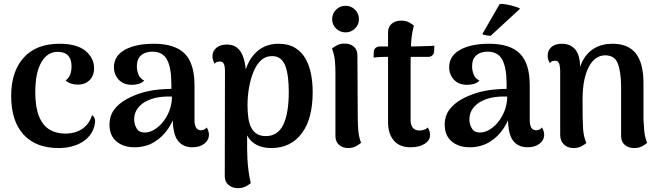

<svg xmlns="http://www.w3.org/2000/svg" viewBox="-20 -754 3425 996"><path d="M284 14Q166 14 102 -56Q38 -126 38 -257Q38 -383 103 -455Q168 -527 288 -527Q379 -527 423.5 -490Q468 -453 468 -400Q468 -361 444.5 -338Q421 -315 384 -315Q366 -315 348.5 -320.5Q331 -326 321 -337Q337 -349 344 -367Q351 -385 351 -410Q351 -437 341.5 -454Q332 -471 316 -478Q300 -485 278 -485Q226 -485 194.5 -431Q163 -377 163 -275Q163 -199 182 -151.5Q201 -104 236 -82.5Q271 -61 318 -61Q354 -61 382.5 -72.5Q411 -84 430 -106Q449 -128 457 -156Q467 -152 471.5 -138.5Q476 -125 469 -98Q454 -45 404 -15.5Q354 14 284 14Z M978 10Q929 10 902.5 -24.5Q876 -59 876 -144V-200L898 -194Q885 -137 855 -90.5Q825 -44 780 -17Q735 10 677 10Q620 10 584 -20.5Q548 -51 548 -107Q548 -153 572.5 -185.5Q597 -218 636.5 -239.5Q676 -261 720 -274Q760 -285 799 -289Q838 -293 869 -293V-318Q869 -401 847 -443.5Q825 -486 770 -486Q749 -486 730.5 -478.5Q712 -471 701 -454.5Q690 -438 690 -409Q690 -389 698 -368Q706 -347 728 -336Q717 -324 700 -319Q683 -314 664 -314Q620 -314 595.5 -341Q571 -368 571 -405Q571 -464 627.5 -495.5Q684 -527 778 -527Q887 -527 938 -476Q989 -425 989 -311V-131Q989 -78 1023 -78Q1029 -78 1038 -81.5Q1047 -85 1052 -93Q1058 -84 1061 -73.5Q1064 -63 1064 -55Q1064 -28 1040.5 -9Q1017 10 978 10ZM737 -67Q759 -68 783 -83Q807 -98 827 -123.5Q847 -149 859.5 -182Q872 -215 872 -253Q852 -254 829 -252.5Q806 -251 784.5 -246Q763 -241 745 -232Q714 -218 695 -193Q676 -168 676 -135Q676 -108 690 -86Q704 -64 737 -67Z M1425 -527Q1476 -527 1510.5 -506Q1545 -485 1565 -449.5Q1585 -414 1593.5 -369.5Q1602 -325 1602 -277Q1602 -136 1544.5 -61Q1487 14 1388 14Q1342 14 1309.5 -3.5Q1277 -21 1262 -52V17Q1262 39 1263.5 70Q1265 101 1269.5 134.5Q1274 168 1281 196Q1273 203 1256 212.5Q1239 222 1214 222Q1185 222 1165.5 205.5Q1146 189 1146 161L1147 -384Q1147 -411 1141 -423Q1135 -435 1121 -435Q1115 -435 1107 -433Q1099 -431 1094 -423Q1088 -433 1085 -443.5Q1082 -454 1082 -462Q1082 -489 1102.5 -506Q1123 -523 1157 -523Q1209 -523 1232.5 -479Q1256 -435 1256 -360V-298L1234 -300Q1241 -355 1256 -397.5Q1271 -440 1295 -468.5Q1319 -497 1351.5 -512Q1384 -527 1425 -527ZM1391 -463Q1358 -463 1334.5 -441.5Q1311 -420 1295.5 -383Q1280 -346 1272 -300.5Q1264 -255 1264 -208Q1264 -171 1268.5 -141Q1273 -111 1284 -90.5Q1295 -70 1313.5 -59Q1332 -48 1359 -48Q1421 -48 1449.5 -107Q1478 -166 1478 -278Q1478 -317 1474 -351Q1470 -385 1461 -410Q1452 -435 1435 -449Q1418 -463 1391 -463Z M1773 -586Q1744 -586 1723.5 -606Q1703 -626 1703 -654Q1703 -684 1723.5 -704Q1744 -724 1773 -724Q1801 -724 1821.5 -704Q1842 -684 1842 -654Q1842 -626 1821.5 -606Q1801 -586 1773 -586ZM1836 -135Q1836 -106 1839 -74Q1842 -42 1853 -13Q1845 -6 1827.5 4Q1810 14 1786 14Q1758 14 1739 -2.5Q1720 -19 1720 -48V-380Q1720 -409 1717 -441Q1714 -473 1702 -502Q1710 -509 1727 -518.5Q1744 -528 1768 -528Q1797 -528 1815.5 -512Q1834 -496 1834 -467Z M2109 10Q2053 10 2023 -25Q1993 -60 1993 -121V-586Q1993 -615 2012 -631Q2031 -647 2061 -647Q2086 -647 2103 -637.5Q2120 -628 2127 -621Q2116 -580 2113 -537Q2110 -494 2110 -426V-131Q2110 -105 2121.5 -91Q2133 -77 2156 -77Q2167 -77 2180 -81Q2193 -85 2198 -93Q2205 -84 2208 -73.5Q2211 -63 2211 -54Q2211 -26 2183 -8Q2155 10 2109 10ZM1918 -455 1919 -484Q1920 -499 1929 -506Q1938 -513 1951 -513H2124Q2128 -513 2143.5 -513.5Q2159 -514 2178.5 -514.5Q2198 -515 2213.5 -515.5Q2229 -516 2233 -517L2232 -488Q2231 -474 2222.5 -466.5Q2214 -459 2202 -459H1978Q1968 -459 1948 -458Q1928 -457 1918 -455Z M2717 10Q2668 10 2641.5 -24.5Q2615 -59 2615 -144V-200L2637 -194Q2624 -137 2594 -90.5Q2564 -44 2519 -17Q2474 10 2416 10Q2359 10 2323 -20.5Q2287 -51 2287 -107Q2287 -153 2311.5 -185.5Q2336 -218 2375.5 -239.5Q2415 -261 2459 -274Q2499 -285 2538 -289Q2577 -293 2608 -293V-318Q2608 -401 2586 -443.5Q2564 -486 2509 -486Q2488 -486 2469.5 -478.5Q2451 -471 2440 -454.5Q2429 -438 2429 -409Q2429 -389 2437 -368Q2445 -347 2467 -336Q2456 -324 2439 -319Q2422 -314 2403 -314Q2359 -314 2334.5 -341Q2310 -368 2310 -405Q2310 -464 2366.5 -495.5Q2423 -527 2517 -527Q2626 -527 2677 -476Q2728 -425 2728 -311V-131Q2728 -78 2762 -78Q2768 -78 2777 -81.5Q2786 -85 2791 -93Q2797 -84 2800 -73.5Q2803 -63 2803 -55Q2803 -28 2779.5 -9Q2756 10 2717 10ZM2476 -67Q2498 -68 2522 -83Q2546 -98 2566 -123.5Q2586 -149 2598.5 -182Q2611 -215 2611 -253Q2591 -254 2568 -252.5Q2545 -251 2523.5 -246Q2502 -241 2484 -232Q2453 -218 2434 -193Q2415 -168 2415 -135Q2415 -108 2429 -86Q2443 -64 2476 -67ZM2678 -709 2525 -568Q2515 -569 2501 -571Q2487 -573 2482 -577L2572 -733Q2587 -735 2609.5 -730.5Q2632 -726 2652 -720Q2672 -714 2678 -709Z M2955 14Q2925 14 2905.5 -4.5Q2886 -23 2886 -54V-387Q2885 -416 2879 -427.5Q2873 -439 2860 -439Q2854 -439 2846 -437Q2838 -435 2833 -426Q2821 -444 2821 -465Q2821 -492 2840 -509.5Q2859 -527 2895 -527Q2939 -527 2964 -497.5Q2989 -468 2989 -407V-363L2973 -336Q2980 -396 3002.5 -438.5Q3025 -481 3064 -504Q3103 -527 3157 -527Q3240 -527 3279 -476Q3318 -425 3318 -324V-135Q3319 -111 3322 -76.5Q3325 -42 3337 -13Q3325 -2 3308.5 6Q3292 14 3269 14Q3240 14 3221 -2.5Q3202 -19 3202 -48V-307Q3201 -384 3184.5 -425.5Q3168 -467 3119 -467Q3095 -467 3074 -453.5Q3053 -440 3037 -412Q3021 -384 3011.5 -340.5Q3002 -297 3002 -237Q3002 -184 3002.5 -149Q3003 -114 3004.5 -90Q3006 -66 3010 -48Q3014 -30 3022 -12Q3014 -5 2996.5 4.5Q2979 14 2955 14Z"/></svg>

Font: Arima Thin SemiBold
Style: Regular
Weight: 600
Version: Version 1.100